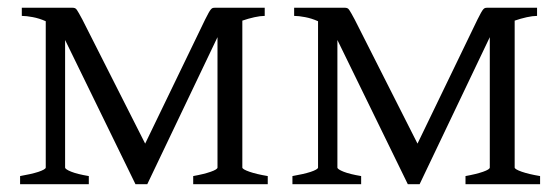

<svg xmlns="http://www.w3.org/2000/svg" viewBox="-20 -474 1441 494"><path d="M661.1 -433.1Q649.9 -433.1 634.5 -429.7Q619.1 -426.3 603.5 -420.9V-43Q603.5 -38.6 621.6 -32.2Q639.6 -25.9 668.9 -21V0H477.1V-21Q504.4 -25.9 522 -32Q539.6 -38.1 539.6 -43V-378.4L358.9 0H328.6L147.5 -371.1V-43Q147.5 -38.6 163.3 -32.2Q179.2 -25.9 208.5 -21V0H31.7V-21Q45.4 -23.4 57.4 -26.1Q69.3 -28.8 78.4 -31.7Q87.4 -34.7 92.5 -37.6Q97.7 -40.5 97.7 -43V-419.4Q81.1 -426.8 64.5 -429.9Q47.9 -433.1 36.1 -433.1V-454.1H166Q169.9 -454.1 172.6 -453.1Q175.3 -452.1 177.7 -448.7Q180.2 -445.3 183.3 -439.5Q186.5 -433.6 191.9 -423.8L353.5 -104.5L507.8 -423.8Q513.2 -434.6 516.6 -440.7Q520 -446.8 522.5 -449.7Q524.9 -452.6 527.3 -453.4Q529.8 -454.1 533.7 -454.1H661.1Z M1361.8 -433.1Q1350.6 -433.1 1335.2 -429.7Q1319.8 -426.3 1304.2 -420.9V-43Q1304.2 -38.6 1322.3 -32.2Q1340.3 -25.9 1369.6 -21V0H1177.7V-21Q1205.1 -25.9 1222.7 -32Q1240.2 -38.1 1240.2 -43V-378.4L1059.6 0H1029.3L848.1 -371.1V-43Q848.1 -38.6 864 -32.2Q879.9 -25.9 909.2 -21V0H732.4V-21Q746.1 -23.4 758.1 -26.1Q770 -28.8 779.1 -31.7Q788.1 -34.7 793.2 -37.6Q798.3 -40.5 798.3 -43V-419.4Q781.7 -426.8 765.1 -429.9Q748.5 -433.1 736.8 -433.1V-454.1H866.7Q870.6 -454.1 873.3 -453.1Q876 -452.1 878.4 -448.7Q880.9 -445.3 884 -439.5Q887.2 -433.6 892.6 -423.8L1054.2 -104.5L1208.5 -423.8Q1213.9 -434.6 1217.3 -440.7Q1220.7 -446.8 1223.1 -449.7Q1225.6 -452.6 1228 -453.4Q1230.5 -454.1 1234.4 -454.1H1361.8Z"/></svg>

Font: Noto Serif Devanagari
Style: Bold
Weight: 700
Designer: Monotype Design Team
Foundry: Monotype Imaging Inc.
Version: Version 1.01